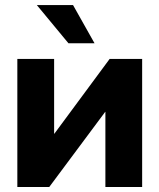

<svg xmlns="http://www.w3.org/2000/svg" viewBox="-20 -753 642 773"><path d="M404.3 0V-302.5H403.4L178.2 0H49.8V-515.6H197.9V-214.6H198.8L421.3 -515.6H552.3V0ZM128.4 -732.5H274.1L360.6 -578.8H255.6Z"/></svg>

Font: Intratopia Thin
Style: Regular
Weight: 100
Designer: Rasmus Andersson
Foundry: rsms
Version: Version 3.000;Glyphs 3.2.3 (3260)